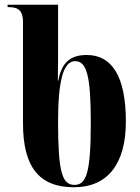

<svg xmlns="http://www.w3.org/2000/svg" viewBox="-20 -780 592 810"><path d="M292 10C432 10 511 -86 511 -267C511 -460 451 -548 346 -548C275 -548 240 -515 226 -440H224C225 -502 225 -546 225 -585V-760H12V-750H14C49 -750 77 -743 77 -687V-260C77 -77 144 10 292 10ZM294 0C242 0 225 -55 225 -265C225 -433 245 -522 297 -522C346 -522 363 -459 363 -264C363 -52 345 0 294 0Z"/></svg>

Font: Noto Serif Display Condensed Extra
Style: Regular
Weight: 800
Width: 3
Designer: Monotype Design Team
Foundry: Monotype Imaging Inc.
Version: Version 1.900